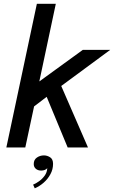

<svg xmlns="http://www.w3.org/2000/svg" viewBox="-20 -802 620 1044"><path d="M14.5 0 180.5 -781.5H283.5L184 -313L151.5 -328.5L430.5 -531H579.5L271 -303.5L306 -350.5L458.5 0H348L228 -289.5L247.5 -286L150.5 -212L173.5 -261.5L117.5 0ZM204 125.5Q186 125.5 174.8 115.8Q163.5 106 163.5 90Q163.5 66.5 180.5 54.8Q197.5 43 219 43Q236.5 43 252.5 53.2Q268.5 63.5 268.5 89Q268.5 119 254.2 145.2Q240 171.5 217.5 191.2Q195 211 169 222L160 202Q175 196 192.5 183.5Q210 171 223 153Q236 135 237 112Q233.5 118 224 121.8Q214.5 125.5 204 125.5Z"/></svg>

Font: Epilogue Medium
Style: Italic
Weight: 500
Italic angle: -12°
Designer: Tyler Finck
Foundry: Etcetera Type Co
Version: Version 2.112